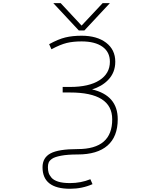

<svg xmlns="http://www.w3.org/2000/svg" viewBox="-20 -969 1040 1219"><path d="M318.4 -949.2H365.2L498 -806.6L631.8 -949.2H677.7L515.6 -775.4H480.5ZM306.6 -656.2 292 -688.5Q350.6 -720.7 395.5 -731.4Q440.4 -742.2 498 -742.2Q595.7 -742.2 653.8 -697.8Q711.9 -653.3 711.9 -577.1Q711.9 -507.8 666 -460.9Q626 -419.9 564.5 -401.4Q727.5 -363.3 727.5 -211.9Q727.5 -101.6 662.6 -44.9Q597.7 11.7 473.6 11.7Q409.2 11.7 368.2 19.5Q327.1 27.3 310.5 39.1Q293.9 50.8 289.1 63Q284.2 75.2 284.2 92.8Q284.2 112.3 288.6 127.4Q293 142.6 306.6 158.7Q320.3 174.8 349.1 184.1Q377.9 193.4 424.8 193.4Q493.2 193.4 553.7 168.9L567.4 200.2Q501 229.5 424.8 229.5Q250 229.5 250 92.8Q250 32.2 300.8 4.9Q351.6 -22.5 473.6 -22.5Q693.4 -22.5 692.4 -211.9Q692.4 -381.8 424.8 -381.8H377.9V-417H424.8Q544.9 -417 611.3 -459.5Q677.7 -502 677.7 -577.1Q677.7 -638.7 630.4 -672.4Q583 -706.1 498 -706.1Q444.3 -706.1 403.8 -696.3Q363.3 -686.5 306.6 -656.2Z"/></svg>

Font: GenEi Gothic M ExtraLight
Style: Regular
Weight: 200
Designer: o_tamon (Modified); [Source Han Sans]
Ryoko NISHIZUKA  (kana & ideographs); Paul D. Hunt (Latin, Greek & Cyrillic); Wenl
Version: Version 1.1a;Original Version 1.004